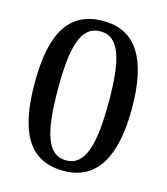

<svg xmlns="http://www.w3.org/2000/svg" viewBox="-103 -747 727 838"><g transform="rotate(15 260.5 -328.5)"><path d="M261 10C415 10 480 -117 480 -329C480 -545 414 -667 262 -667C100 -667 41 -543 41 -330C41 -113 101 10 261 10ZM260 -37C174 -37 146 -137 146 -329C146 -515 170 -620 261 -620C349 -620 375 -518 375 -329C375 -140 347 -37 260 -37Z"/></g></svg>

Font: Noto Serif Oriya Medium
Style: Regular
Weight: 500
Designer: David Williams
Foundry: Google LLC, David Williams
Version: Version 1.051